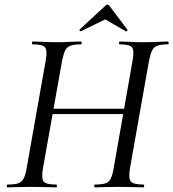

<svg xmlns="http://www.w3.org/2000/svg" viewBox="-20 -803 743 823"><path d="M12 0Q9 0 9 -6Q9 -12 12 -12Q42 -12 57.5 -17Q73 -22 81 -37Q89 -52 94 -81L176 -544Q184 -587 173 -600Q162 -613 119 -613Q117 -613 117 -619Q117 -625 119 -625Q140 -625 166 -623.5Q192 -622 221 -622Q252 -622 279.5 -623.5Q307 -625 328 -625Q330 -625 330 -619Q330 -613 328 -613Q298 -613 282 -607Q266 -601 259 -586Q252 -571 246 -542L164 -81Q157 -38 167 -25Q177 -12 221 -12Q224 -12 224 -6Q224 0 221 0Q200 0 172.5 -1Q145 -2 114 -2Q85 -2 58.5 -1Q32 0 12 0ZM162 -314 166 -337H548L546 -314ZM386 0Q384 0 384 -6Q384 -12 386 -12Q416 -12 431.5 -17Q447 -22 454.5 -37Q462 -52 467 -81L548 -542Q556 -585 546.5 -599Q537 -613 493 -613Q490 -613 490 -619Q490 -625 493 -625Q513 -625 540 -623.5Q567 -622 596 -622Q625 -622 652.5 -623.5Q680 -625 700 -625Q703 -625 703 -619Q703 -613 700 -613Q672 -613 656 -607.5Q640 -602 632.5 -587.5Q625 -573 619 -544L537 -81Q530 -38 541 -25Q552 -12 595 -12Q598 -12 598 -6Q598 0 595 0Q576 0 549 -1Q522 -2 492 -2Q462 -2 434.5 -1Q407 0 386 0ZM327 -669Q326 -668 322.5 -671Q319 -674 321 -676L431 -778Q435 -783 440.5 -783Q446 -783 449 -778L526 -676Q528 -674 524.5 -670.5Q521 -667 519 -669L431 -720Z"/></svg>

Font: Cormorant Light Medium
Style: Italic
Weight: 500
Italic angle: -10°
Version: Version 4.000